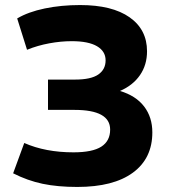

<svg xmlns="http://www.w3.org/2000/svg" viewBox="-20 -730 680 760"><path d="M32 -44 76 -164Q160 -127 271 -127Q346 -127 381 -149.5Q416 -172 416 -217Q416 -295 275 -295H170V-415H277Q340 -415 369 -435Q398 -455 398 -491Q398 -527 364 -547Q330 -567 264 -567Q221 -567 175 -558.5Q129 -550 87 -533L48 -657Q92 -683 157 -696.5Q222 -710 297 -710Q424 -710 493 -661.5Q562 -613 562 -527Q562 -473 534 -432.5Q506 -392 455 -370Q518 -351 550.5 -308.5Q583 -266 583 -206Q583 -103 506 -46.5Q429 10 286 10Q208 10 148.5 -2.5Q89 -15 32 -44Z"/></svg>

Font: Georama
Style: Bold
Weight: 700
Designer: Jean-Baptiste Levee
Foundry: Production Type
Version: Version 1.000